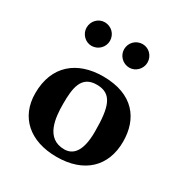

<svg xmlns="http://www.w3.org/2000/svg" viewBox="-159 -792 884 926"><g transform="rotate(30 283.0 -329.5)"><path d="M41 -205C41 -72 134 10 283 10C436 10 525 -76 525 -214C525 -340 454 -439 285 -439C142 -439 41 -360 41 -205ZM278 -389C363 -389 383 -326 383 -187C383 -72 342 -40 297 -40C193 -40 183 -151 183 -228C183 -315 192 -389 278 -389ZM97 -603C97 -568 126 -538 161 -538C198 -538 227 -568 227 -603C227 -640 198 -669 161 -669C126 -669 97 -640 97 -603ZM306 -603C306 -568 335 -538 372 -538C407 -538 436 -568 436 -603C436 -640 407 -669 372 -669C335 -669 306 -640 306 -603Z"/></g></svg>

Font: Libertinus Sans
Style: Bold
Weight: 700
Designer: Philipp H. Poll, Khaled Hosny
Foundry: Caleb Maclennan
Version: Version 7.050;RELEASE